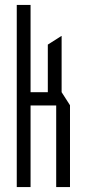

<svg xmlns="http://www.w3.org/2000/svg" viewBox="-20 -759 346 779"><path d="M48 0V-739H104V0ZM208 0V-331H264V0ZM104 -331V-385H230L264 -332V-331ZM174 -385V-578L229 -613H230V-385Z"/></svg>

Font: Foldit Light
Style: Regular
Weight: 300
Version: Version 1.003